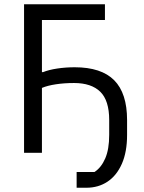

<svg xmlns="http://www.w3.org/2000/svg" viewBox="-20 -718 675 902"><path d="M340 164V90H424Q456 69 474.5 26Q493 -17 493 -84V-154Q493 -246 451 -287Q409 -328 328 -328Q282 -328 242.5 -322Q203 -316 177 -305V0H93V-698H473V-624H177V-379H182Q209 -390 248.5 -396Q288 -402 331 -402Q456 -402 516.5 -341Q577 -280 577 -154V-84Q577 -4 552.5 51.5Q528 107 485 135.5Q442 164 386 164Z"/></svg>

Font: IBM Plex Sans Var
Style: Regular
Weight: 400
Designer: Mike Abbink, Paul van der Laan, Pieter van Rosmalen
Foundry: Bold Monday
Version: Version 3.000